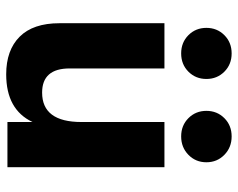

<svg xmlns="http://www.w3.org/2000/svg" viewBox="-94 -670 768 620"><g transform="rotate(90 290.0 -360.0)"><path d="M152.5 -724Q188 -724 211.5 -700.5Q235 -677 235 -642.5Q235 -608 211.5 -584.5Q188 -561 152.5 -561Q117 -561 93.5 -584.5Q70 -608 70 -642.5Q70 -677 93.5 -700.5Q117 -724 152.5 -724ZM420.5 -724Q456 -724 480 -700.5Q504 -677 504 -642.5Q504 -608 480 -584.5Q456 -561 420.5 -561Q385 -561 361.5 -584.5Q338 -608 338 -642.5Q338 -677 361.5 -700.5Q385 -724 420.5 -724ZM520 0H374V-81Q334 4 220 4Q142 4 98.5 -39.5Q55 -83 55 -168V-507H201V-201Q201 -112 279 -112Q374 -112 374 -239V-507H520Z"/></g></svg>

Font: Hind Mysuru
Style: Bold
Weight: 700
Designer: Manushi Parikh, Hitesh Malaviya
Foundry: Indian Type Foundry
Version: Version 0.703;PS 1.0;hotconv 1.0.86;makeotf.lib2.5.63406